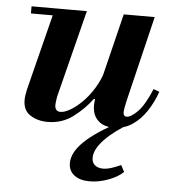

<svg xmlns="http://www.w3.org/2000/svg" viewBox="-50 -496 694 778"><g transform="rotate(5 296.5 -107.0)"><path d="M152 11Q112 11 82 -8Q52 -27 52 -69Q52 -88 58 -113L143 -450H272L182 -94Q181 -87 179.5 -77Q178 -67 178 -59Q178 -47 184 -40.5Q190 -34 201 -34Q217 -34 240.5 -47.5Q264 -61 288.5 -85.5Q313 -110 334 -144Q355 -178 367 -219L338 -98H331Q301 -57 256 -23Q211 11 152 11ZM47 -421V-450H217V-421ZM420 11Q395 11 376 2Q357 -7 345.5 -25.5Q334 -44 334 -73Q334 -86 337 -102Q340 -118 349 -153L422 -450H548L464 -102Q460 -85 458 -73Q456 -61 456 -56Q456 -38 470 -38Q487 -38 514 -65Q541 -92 569 -159L593 -150Q578 -107 553.5 -70Q529 -33 495.5 -11Q462 11 420 11ZM343 236Q303 236 280 218Q257 200 257 169Q257 126 303.5 81Q350 36 446 -14L489 -12Q425 24 386 64.5Q347 105 347 140Q347 159 359.5 169.5Q372 180 393 180Q407 180 424 175Q441 170 465 159L479 186Q458 207 419 221.5Q380 236 343 236Z"/></g></svg>

Font: Libre Bodoni SemiBold
Style: Italic
Weight: 600
Italic angle: -13°
Version: Version 2.003